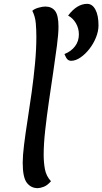

<svg xmlns="http://www.w3.org/2000/svg" viewBox="-20 -971 532 998"><path d="M176 7Q141 7 119.5 -21Q98 -49 98 -125Q98 -161 105 -218Q112 -275 123 -345Q134 -415 144.5 -490.5Q155 -566 162 -640.5Q169 -715 169 -780Q169 -816 166 -850.5Q163 -885 148 -915Q159 -925 180 -931Q201 -937 215 -937Q249 -937 266.5 -914Q284 -891 284 -832Q284 -795 276 -734Q268 -673 257 -598.5Q246 -524 234.5 -445.5Q223 -367 215 -294.5Q207 -222 207 -166Q207 -127 213.5 -91.5Q220 -56 245 -29Q226 -7 207 0Q188 7 176 7ZM350 -655Q338 -655 330.5 -662.5Q323 -670 315 -690Q350 -704 370 -730.5Q390 -757 390 -792Q390 -824 374.5 -850.5Q359 -877 334 -890Q380 -951 433 -951Q460 -951 476 -921Q492 -891 492 -839Q492 -809 479 -776.5Q466 -744 444.5 -716.5Q423 -689 398 -672Q373 -655 350 -655Z"/></svg>

Font: Paprika
Style: Regular
Weight: 400
Designer: Eduardo Rodriguez Tunni
Foundry: Eduardo Rodriguez Tunni
Version: Version 1.010; ttfautohint (v1.8.3)